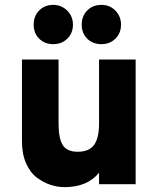

<svg xmlns="http://www.w3.org/2000/svg" viewBox="-20 -755 651 787"><path d="M198 -735Q232 -735 255.5 -711.5Q279 -688 279 -654Q279 -619 256 -596.5Q233 -574 198 -574Q163 -574 140.5 -596.5Q118 -619 118 -654Q118 -689 140.5 -712Q163 -735 198 -735ZM396 -574Q360 -574 337.5 -596.5Q315 -619 315 -654Q315 -689 337.5 -712Q360 -735 396 -735Q430 -735 453 -711.5Q476 -688 476 -654Q476 -619 453 -596.5Q430 -574 396 -574ZM386 0V-47Q338 12 245 12Q215 12 186.5 2.5Q158 -7 131 -27Q104 -47 87 -85.5Q70 -124 70 -176V-511H220V-250Q220 -188 237 -160.5Q254 -133 299 -133Q345 -133 365.5 -161Q386 -189 386 -248V-511H536V0Z"/></svg>

Font: Overpass Heavy
Style: Regular
Weight: 900
Designer: Delve Withrington, Thomas Jockin
Foundry: Delve Fonts
Version: Version 3.000;DELV;Overpass